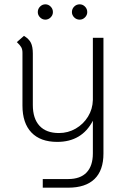

<svg xmlns="http://www.w3.org/2000/svg" viewBox="-20 -646 568 889"><path d="M459 -471V65Q459 143 417.5 183Q376 223 296 223H178V183H296Q352 183 381 152.5Q410 122 410 64V-87Q359 11 245 11Q167 11 125.5 -32.5Q84 -76 84 -157V-402Q84 -417 78.5 -427Q73 -437 58 -451L91 -480Q114 -466 123 -448Q132 -430 132 -398V-160Q132 -97 163 -63.5Q194 -30 253 -30Q295 -30 330.5 -50.5Q366 -71 387.5 -106Q409 -141 410 -183V-471ZM155 -590Q155 -605 165.5 -615.5Q176 -626 190 -626Q204 -626 214.5 -615.5Q225 -605 225 -590Q225 -576 214.5 -565.5Q204 -555 190 -555Q176 -555 165.5 -565.5Q155 -576 155 -590ZM313 -590Q313 -605 323.5 -615.5Q334 -626 349 -626Q363 -626 373.5 -615.5Q384 -605 384 -590Q384 -576 373.5 -565.5Q363 -555 349 -555Q334 -555 323.5 -565.5Q313 -576 313 -590Z"/></svg>

Font: KoHo Light
Style: Regular
Weight: 300
Version: Version 1.000; ttfautohint (v1.6)